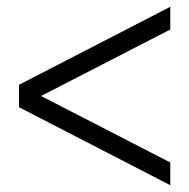

<svg xmlns="http://www.w3.org/2000/svg" viewBox="-20 -625 558 566"><path d="M482 -79 36 -309V-375L482 -605V-538L68 -325V-359L482 -146Z"/></svg>

Font: Platypi Light
Style: Bold
Weight: 700
Version: Version 1.200